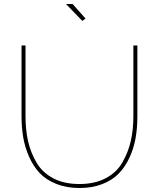

<svg xmlns="http://www.w3.org/2000/svg" viewBox="-20 -938 796 963"><path d="M378 -15Q455 -15 510 -44Q565 -73 594 -123.5Q623 -174 636 -231Q649 -288 649 -355V-710H669V-355Q669 -296 660 -245Q651 -194 629.5 -147.5Q608 -101 575.5 -67.5Q543 -34 492.5 -14.5Q442 5 379 5Q314 5 262.5 -15.5Q211 -36 179 -70Q147 -104 126 -151.5Q105 -199 96.5 -249Q88 -299 88 -355V-710H108V-355Q108 -286 121 -229Q134 -172 163.5 -122Q193 -72 247.5 -43.5Q302 -15 378 -15ZM393 -833 311 -918H344L409 -845Z"/></svg>

Font: Raleway
Style: Thin
Weight: 100
Designer: Matt McInerney, Pablo Impallari, Rodrigo Fuenzalida
Foundry: Matt McInerney, Pablo Impallari, Rodrigo Fuenzalida
Version: Version 3.000